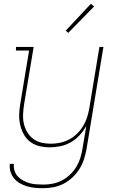

<svg xmlns="http://www.w3.org/2000/svg" viewBox="-20 -767 640 1010"><path d="M207 223Q185 223 163.5 221Q142 219 122 213Q102 207 84.5 197Q67 187 54.5 172Q42 157 35.5 137Q29 117 32 95H53Q51 114 56.5 131.5Q62 149 74 161.5Q86 174 101.5 182.5Q117 191 134 196Q151 201 170 202.5Q189 204 208 204Q233 204 258 199Q283 194 306 182Q329 170 348.5 151.5Q368 133 381.5 110.5Q395 88 402.5 64Q410 40 414 15L434 -105Q420 -79 399.5 -56.5Q379 -34 353 -19Q327 -4 298.5 2Q270 8 242 8Q214 8 187 1.5Q160 -5 139 -21Q118 -37 105 -60.5Q92 -84 86 -111Q80 -138 81 -166.5Q82 -195 87 -223L133 -501H64V-520H157L107 -220Q103 -195 101.5 -169Q100 -143 105 -119Q110 -95 122 -74Q134 -53 153 -38Q172 -23 196.5 -17Q221 -11 247 -11Q271 -11 295.5 -16Q320 -21 343 -33Q366 -45 385 -63.5Q404 -82 417.5 -104.5Q431 -127 438.5 -151Q446 -175 450 -199L503 -520H524L435 18Q430 45 421.5 71.5Q413 98 397.5 122.5Q382 147 360.5 167Q339 187 313.5 200Q288 213 260.5 218Q233 223 207 223ZM339 -594 326 -606 458 -747 475 -733Z"/></svg>

Font: Iosevka HT Thin Extended
Style: Italic
Weight: 100
Width: 7
Italic angle: -9°
Monospace: yes
Designer: Belleve Invis
Foundry: Belleve Invis
Version: Version 32.3.0; ttfautohint (v1.8.4)